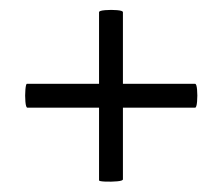

<svg xmlns="http://www.w3.org/2000/svg" viewBox="-20 -378 438 378"><path d="M34 -166Q31 -166 30 -178Q29 -190 30 -201.5Q31 -213 33 -213H364Q367 -213 368 -201.5Q369 -190 368 -178Q367 -166 364 -166ZM222 -25Q222 -22 210.5 -21Q199 -20 187 -20.5Q175 -21 175 -23V-354Q175 -357 187 -358Q199 -359 210.5 -358Q222 -357 222 -354Z"/></svg>

Font: Cormorant
Style: Bold Italic
Weight: 700
Italic angle: -10°
Designer: Christian Thalmann (Catharsis Fonts)
Foundry: Catharsis Fonts
Version: Version 4.000